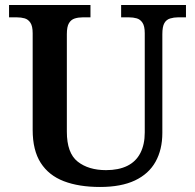

<svg xmlns="http://www.w3.org/2000/svg" viewBox="-20 -734 776 764"><path d="M378 10Q294 10 234 -13Q174 -36 142 -86Q110 -136 110 -217V-602Q110 -630 101 -643.5Q92 -657 78 -661Q64 -665 47 -665H16V-714H340V-665H309Q292 -665 277.5 -660.5Q263 -656 254.5 -642Q246 -628 246 -598V-210Q246 -125 289 -91Q332 -57 402 -57Q452 -57 486.5 -74Q521 -91 538.5 -125Q556 -159 556 -207V-602Q556 -630 547 -643.5Q538 -657 524 -661Q510 -665 493 -665H462V-714H720V-665H688Q672 -665 657 -660.5Q642 -656 634 -642Q626 -628 626 -598V-205Q626 -139 599 -90.5Q572 -42 517 -16Q462 10 378 10Z"/></svg>

Font: Noto Serif Bengali SemiBold
Style: Regular
Weight: 600
Version: Version 2.003